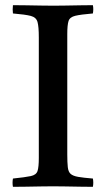

<svg xmlns="http://www.w3.org/2000/svg" viewBox="-20 -721 410 742"><path d="M240 -589V-124Q240 -93 242 -75Q244 -57 253 -49Q262 -41 282 -37.5Q302 -34 339 -31Q342 -15 339 1Q319 1 290 0.5Q261 0 232.5 -0.5Q204 -1 185 -1Q166 -1 137.5 -0.5Q109 0 80.5 0.5Q52 1 30 1Q27 -14 30 -31Q78 -36 99 -40.5Q120 -45 125 -60Q130 -75 130 -111V-576Q130 -618 125 -636Q120 -654 99 -659.5Q78 -665 30 -669Q28 -684 30 -701Q51 -701 80.5 -700.5Q110 -700 139 -699.5Q168 -699 187 -699Q206 -699 234 -699.5Q262 -700 291 -700.5Q320 -701 339 -701Q342 -686 339 -669Q292 -665 271 -660Q250 -655 245 -640Q240 -625 240 -589Z"/></svg>

Font: Tiro Telugu
Style: Regular
Weight: 400
Designer: Telugu: John Hudson & Fiona Ross. Latin: John Hudson.
Foundry: Tiro Typeworks Ltd.
Version: Version 1.52